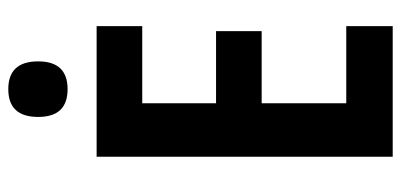

<svg xmlns="http://www.w3.org/2000/svg" viewBox="-272 -695 967 463"><g transform="rotate(-90 211.5 -463.5)"><path d="M161 -855Q161 -784 228 -784Q295 -784 295 -855Q295 -927 228 -927Q161 -927 161 -855ZM380 -112H194V-316H368V-426H194V-604H380V-714H65V0H380Z"/></g></svg>

Font: Noto Sans UI Condensed
Style: Bold
Weight: 700
Width: 3
Designer: Monotype Design Team
Foundry: Monotype Imaging Inc.
Version: 1.001